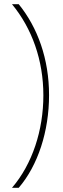

<svg xmlns="http://www.w3.org/2000/svg" viewBox="-20 -734 298 912"><path d="M213 -282C213 -454 159 -603 69 -714H37C132 -599 186 -448 186 -281C186 -116 134 45 37 158H69C160 52 213 -110 213 -282Z"/></svg>

Font: Noto Sans Arabic SemCond Thin
Style: Regular
Weight: 100
Width: 4
Designer: Monotype Design Team, Nadine Chahine, Nizar Qandah and Khaled Hosny
Foundry: Monotype Imaging Inc.
Version: Version 2.012